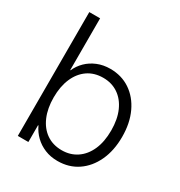

<svg xmlns="http://www.w3.org/2000/svg" viewBox="-174 -848 915 977"><g transform="rotate(30 284.0 -359.5)"><path d="M305.2 9.8Q264.2 9.8 230.5 -4.2Q196.8 -18.1 171.6 -42.5Q146.5 -66.9 131.8 -98.6H129.4V0H67.4V-727.5H130.9V-423.3H132.8Q146.5 -454.6 171.1 -478.8Q195.8 -502.9 230 -517.1Q264.2 -531.2 305.2 -531.2Q371.6 -531.2 422.1 -497.3Q472.7 -463.4 501.2 -402.6Q529.8 -341.8 529.8 -260.7Q529.8 -180.2 501.2 -119.1Q472.7 -58.1 422.4 -24.2Q372.1 9.8 305.2 9.8ZM296.9 -48.3Q346.7 -48.3 384.8 -74Q422.9 -99.6 444.1 -147.2Q465.3 -194.8 465.3 -261.2Q465.3 -327.1 444.1 -374.8Q422.9 -422.4 385 -448Q347.2 -473.6 296.9 -473.6Q244.6 -473.6 206.5 -447.3Q168.5 -420.9 147.9 -373Q127.4 -325.2 127.4 -261.2Q127.4 -197.3 147.9 -149.2Q168.5 -101.1 206.5 -74.7Q244.6 -48.3 296.9 -48.3Z"/></g></svg>

Font: Inter 28pt Light
Style: Regular
Weight: 300
Designer: Rasmus Andersson
Foundry: rsms
Version: Version 4.001;git-66647c0bb